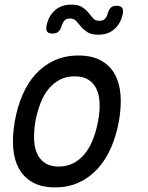

<svg xmlns="http://www.w3.org/2000/svg" viewBox="-20 -800 640 830"><path d="M218 10Q160 10 121.5 -11.5Q83 -33 62 -71Q41 -109 37 -161.5Q33 -214 44 -276Q55 -338 77.5 -390Q100 -442 134 -479.5Q168 -517 214.5 -538.5Q261 -560 319 -560Q378 -560 416.5 -538.5Q455 -517 476 -479.5Q497 -442 501 -390Q505 -338 494 -276Q483 -214 460 -161.5Q437 -109 402.5 -71Q368 -33 322 -11.5Q276 10 218 10ZM234 -80Q269 -80 297 -94.5Q325 -109 346 -134.5Q367 -160 381.5 -196.5Q396 -233 404 -276Q412 -319 410.5 -354.5Q409 -390 397 -415.5Q385 -441 362 -455.5Q339 -470 303 -470Q267 -470 239 -455.5Q211 -441 190 -415.5Q169 -390 155 -354Q141 -318 133 -275Q126 -232 127.5 -196Q129 -160 141 -134.5Q153 -109 176 -94.5Q199 -80 234 -80ZM246 -687Q241 -670 232 -662.5Q223 -655 207 -655Q190 -655 184 -663Q178 -671 181 -688Q189 -730 217 -755Q245 -780 288 -780Q319 -780 335.5 -769Q352 -758 362.5 -745Q373 -732 382.5 -721Q392 -710 410 -710Q427 -710 435 -720Q443 -730 446 -743Q451 -760 459.5 -767.5Q468 -775 484 -775Q501 -775 507.5 -767Q514 -759 511 -742Q503 -700 475.5 -675Q448 -650 405 -650Q374 -650 357.5 -661Q341 -672 330 -685Q319 -698 309.5 -709Q300 -720 282 -720Q265 -720 257.5 -710Q250 -700 246 -687Z"/></svg>

Font: Maple Mono NL
Style: Italic
Weight: 400
Italic angle: -10°
Monospace: yes
Designer: subframe7536
Version: Version 7.000